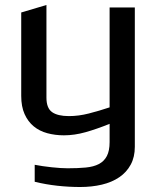

<svg xmlns="http://www.w3.org/2000/svg" viewBox="-20 -555 625 769"><path d="M65 -505 166 -535V-164Q166 -122 188.5 -106Q211 -90 256 -90Q295 -90 336 -100.5Q377 -111 419 -125V-525H520V33Q520 74 503.5 104.5Q487 135 457.5 155Q428 175 388 184.5Q348 194 301 194Q256 194 210 189Q164 184 119 173V105Q150 111 187.5 115Q225 119 251 119Q292 119 323.5 116Q355 113 376 102Q397 91 408 70Q419 49 419 14V-59Q367 -38 322.5 -25.5Q278 -13 236 -13Q201 -13 169.5 -21.5Q138 -30 115 -49Q92 -68 78.5 -98Q65 -128 65 -171Z"/></svg>

Font: BM YEONSUNG
Style: Regular
Weight: 400
Designer: Bongjin Kim; Myungsoo Han; Jaehyun Keum; Jihee Min; Dokyung Lee; Chorong Kim; Jooyeon Kang; Sang-a Kim;
Foundry: Sandoll Communications Inc.
Version: Version 1.000;PS 1;hotconv 16.6.51;makeotf.lib2.5.65220